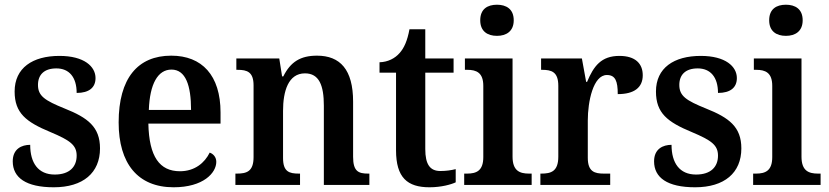

<svg xmlns="http://www.w3.org/2000/svg" viewBox="-20 -784 3514 814"><path d="M208 10C332 10 404 -51 404 -155C404 -246 352 -285 254 -324C170 -358 141 -377 141 -424C141 -467 167 -494 219 -494C273 -494 305 -457 305 -390C358 -390 385 -413 385 -453C385 -502 337 -547 232 -547C118 -547 42 -496 42 -396C42 -305 90 -267 194 -224C277 -189 305 -169 305 -124C305 -77 275 -44 212 -44C142 -44 108 -93 108 -170C72 -170 34 -153 34 -100C34 -31 90 10 208 10Z M716 10C842 10 897 -51 897 -98C897 -118 884 -132 869 -137C848 -94 806 -58 743 -58C657 -58 612 -119 609 -260H915V-307C915 -465 836 -548 706 -548C564 -548 483 -452 483 -265C483 -91 564 10 716 10ZM790 -318H611C615 -428 649 -489 707 -489C767 -489 790 -422 790 -318Z M978 0H1252V-48H1247C1206 -48 1180 -56 1180 -114V-314C1180 -397 1202 -473 1273 -473C1333 -473 1353 -422 1353 -336V0H1546V-48H1541C1500 -48 1477 -57 1477 -119V-353C1477 -489 1422 -548 1324 -548C1254 -548 1212 -522 1181 -460H1176L1164 -536H982V-488H987C1028 -488 1055 -479 1055 -422V-118C1055 -57 1026 -48 984 -48H978Z M1801 10C1851 10 1893 -2 1912 -11V-67C1892 -62 1871 -59 1847 -59C1803 -59 1783 -87 1783 -152V-476H1903V-536H1783V-660H1716C1707 -611 1693 -580 1674 -559C1655 -537 1625 -521 1589 -520V-476H1659V-147C1659 -31 1707 10 1801 10Z M2087 -632C2126 -632 2158 -651 2158 -698C2158 -746 2126 -764 2087 -764C2047 -764 2016 -746 2016 -698C2016 -651 2047 -632 2087 -632ZM1948 0H2234V-48H2223C2183 -48 2153 -60 2153 -120V-536H1951V-488H1961C2000 -488 2029 -476 2029 -420V-118C2029 -60 2000 -48 1960 -48H1948Z M2271 0H2567V-48H2540C2501 -48 2472 -56 2472 -115V-273C2472 -354 2495 -466 2553 -466C2589 -466 2599 -440 2599 -385C2669 -385 2705 -413 2705 -465C2705 -514 2674 -547 2606 -547C2529 -547 2497 -504 2469 -437H2465L2447 -536H2274V-488H2278C2319 -488 2347 -479 2347 -420V-120C2347 -57 2316 -48 2275 -48H2271Z M2927 10C3051 10 3123 -51 3123 -155C3123 -246 3071 -285 2973 -324C2889 -358 2860 -377 2860 -424C2860 -467 2886 -494 2938 -494C2992 -494 3024 -457 3024 -390C3077 -390 3104 -413 3104 -453C3104 -502 3056 -547 2951 -547C2837 -547 2761 -496 2761 -396C2761 -305 2809 -267 2913 -224C2996 -189 3024 -169 3024 -124C3024 -77 2994 -44 2931 -44C2861 -44 2827 -93 2827 -170C2791 -170 2753 -153 2753 -100C2753 -31 2809 10 2927 10Z M3312 -632C3351 -632 3383 -651 3383 -698C3383 -746 3351 -764 3312 -764C3272 -764 3241 -746 3241 -698C3241 -651 3272 -632 3312 -632ZM3173 0H3459V-48H3448C3408 -48 3378 -60 3378 -120V-536H3176V-488H3186C3225 -488 3254 -476 3254 -420V-118C3254 -60 3225 -48 3185 -48H3173Z"/></svg>

Font: Noto Serif Devanagari SemiCondensed SemiBold
Style: Regular
Weight: 600
Width: 4
Designer: Universal Thirst, Indian Type Foundry and the Monotype Design Team
Foundry: Monotype Imaging Inc.
Version: Version 2.004